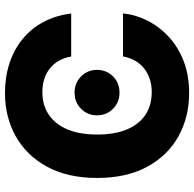

<svg xmlns="http://www.w3.org/2000/svg" viewBox="-24 -754 788 780"><g transform="rotate(-90 370.0 -364.0)"><path d="M382.3 10.3Q283.7 10.3 205.6 -33.4Q127.4 -77.1 82.3 -160.6Q37.1 -244.1 37.1 -363.3Q37.1 -483.4 82.8 -566.9Q128.4 -650.4 206.5 -694.1Q284.7 -737.8 382.3 -737.8Q447.3 -737.8 502.9 -719.5Q558.6 -701.2 601.1 -666.5Q643.6 -631.8 670.4 -582Q697.3 -532.2 705.1 -468.8H530.3Q525.9 -496.1 513.7 -517.8Q501.5 -539.6 482.9 -554.7Q464.4 -569.8 439.9 -577.9Q415.5 -585.9 386.2 -585.9Q332.5 -585.9 293.7 -559.6Q254.9 -533.2 234.1 -483.4Q213.4 -433.6 213.4 -363.3Q213.4 -291.5 234.4 -241.9Q255.4 -192.4 293.9 -167Q332.5 -141.6 385.7 -141.6Q415 -141.6 439.2 -149.7Q463.4 -157.7 482.4 -172.9Q501.5 -188 513.7 -209.7Q525.9 -231.4 530.8 -258.3H705.6Q700.2 -206.5 676 -158.7Q651.9 -110.8 610.6 -72.5Q569.3 -34.2 512 -12Q454.6 10.3 382.3 10.3ZM383.8 -272.5Q344.7 -272.5 318.1 -298.8Q291.5 -325.2 291.5 -363.8Q291.5 -402.3 318.1 -428.7Q344.7 -455.1 383.8 -455.1Q422.9 -455.1 449.5 -428.7Q476.1 -402.3 476.1 -363.8Q476.1 -325.2 449.5 -298.8Q422.9 -272.5 383.8 -272.5Z"/></g></svg>

Font: Inter 18pt ExtraBold
Style: Regular
Weight: 800
Designer: Rasmus Andersson
Foundry: rsms
Version: Version 4.001;git-66647c0bb